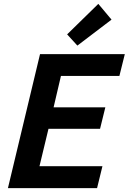

<svg xmlns="http://www.w3.org/2000/svg" viewBox="-20 -973 666 993"><path d="M21 0 187 -693H625.5L597.5 -580.2H295.2L257.2 -418H524.8L497.5 -307H230.8L184.2 -113.5H509.8L482 0ZM380.2 -737.2 327.2 -795.2 488.5 -953 556.8 -871.5Z"/></svg>

Font: Ubuntu Sans
Style: Italic
Weight: 400
Italic angle: -13.5°
Designer: Dalton Maag Ltd
Foundry: Dalton Maag Ltd
Version: Version 1.006